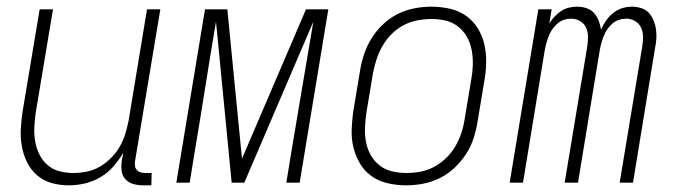

<svg xmlns="http://www.w3.org/2000/svg" viewBox="-20 -548 2040 576"><path d="M186 8Q159 8 134.5 1Q110 -6 91 -22.5Q72 -39 61 -61.5Q50 -84 45.5 -109.5Q41 -135 42.5 -162Q44 -189 48 -215L99 -520H139L87 -209Q84 -188 83 -166.5Q82 -145 85.5 -124Q89 -103 98 -85Q107 -67 122 -53.5Q137 -40 157.5 -34.5Q178 -29 200 -29Q220 -29 240 -33Q260 -37 278.5 -47.5Q297 -58 313 -74Q329 -90 339.5 -108.5Q350 -127 356 -147Q362 -167 366 -187L421 -520H461L385 -64Q384 -57 385 -50Q386 -43 390.5 -38Q395 -33 402 -31Q409 -29 416 -29H435L434 8H409Q394 8 380 4Q366 0 356.5 -10Q347 -20 345 -34.5Q343 -49 345 -64L350 -90Q337 -68 320 -48.5Q303 -29 280.5 -16Q258 -3 234 2.5Q210 8 186 8Z M509 0 595 -520H662L706 -72L898 -520H965L879 0H839L856 -104Q872 -199 888 -294Q904 -389 920 -483L713 0H675L628 -483Q612 -389 597 -294Q582 -199 566 -104L549 0Z M1199 8Q1171 8 1144 2Q1117 -4 1095.5 -19Q1074 -34 1060.5 -56.5Q1047 -79 1040.5 -105Q1034 -131 1035 -159Q1036 -187 1040 -215L1060 -335Q1064 -361 1072.5 -386Q1081 -411 1095 -433.5Q1109 -456 1129 -475Q1149 -494 1173 -506Q1197 -518 1223 -523Q1249 -528 1274 -528Q1302 -528 1329 -522Q1356 -516 1377.5 -501Q1399 -486 1413 -463.5Q1427 -441 1433 -415Q1439 -389 1438.5 -361Q1438 -333 1433 -305L1413 -185Q1409 -159 1401 -134Q1393 -109 1378.5 -86.5Q1364 -64 1344 -45Q1324 -26 1300 -14Q1276 -2 1250 3Q1224 8 1199 8ZM1200 -29Q1220 -29 1241.5 -33Q1263 -37 1282.5 -47.5Q1302 -58 1318.5 -74Q1335 -90 1346 -109Q1357 -128 1364 -149Q1371 -170 1374 -191L1394 -311Q1398 -333 1398.5 -355Q1399 -377 1395 -398Q1391 -419 1381 -437Q1371 -455 1354.5 -468Q1338 -481 1317.5 -486Q1297 -491 1274 -491Q1254 -491 1232.5 -487Q1211 -483 1191 -472.5Q1171 -462 1155 -446Q1139 -430 1128 -411Q1117 -392 1110 -371Q1103 -350 1099 -329L1079 -209Q1076 -187 1075 -165Q1074 -143 1078 -122Q1082 -101 1092 -83Q1102 -65 1118.5 -52Q1135 -39 1156 -34Q1177 -29 1200 -29Z M1509 0 1595 -520H1635L1628 -478Q1635 -489 1644 -498.5Q1653 -508 1663.5 -515Q1674 -522 1686.5 -525Q1699 -528 1711 -528Q1726 -528 1739.5 -523.5Q1753 -519 1762 -509Q1771 -499 1776 -486Q1781 -473 1783 -459Q1789 -473 1798 -486Q1807 -499 1819.5 -509Q1832 -519 1846.5 -523.5Q1861 -528 1876 -528Q1890 -528 1904 -523.5Q1918 -519 1926.5 -509.5Q1935 -500 1940.5 -487Q1946 -474 1948 -460Q1950 -446 1949 -431.5Q1948 -417 1945 -403L1879 0H1839L1907 -410Q1909 -424 1909 -438.5Q1909 -453 1903 -465.5Q1897 -478 1885 -485Q1873 -492 1858 -492Q1847 -492 1836.5 -488.5Q1826 -485 1817 -477Q1808 -469 1801.5 -459.5Q1795 -450 1791 -439.5Q1787 -429 1784 -418Q1781 -407 1779 -396L1714 0H1674L1742 -410Q1744 -424 1744 -438.5Q1744 -453 1738 -465.5Q1732 -478 1720 -485Q1708 -492 1693 -492Q1682 -492 1671.5 -488.5Q1661 -485 1652 -477Q1643 -469 1636.5 -459.5Q1630 -450 1626 -439.5Q1622 -429 1619 -418Q1616 -407 1614 -396L1549 0Z"/></svg>

Font: Iosevka Term Curly Extralight
Style: Italic
Weight: 200
Italic angle: -9°
Designer: Belleve Invis
Foundry: Belleve Invis
Version: Version 32.3.0